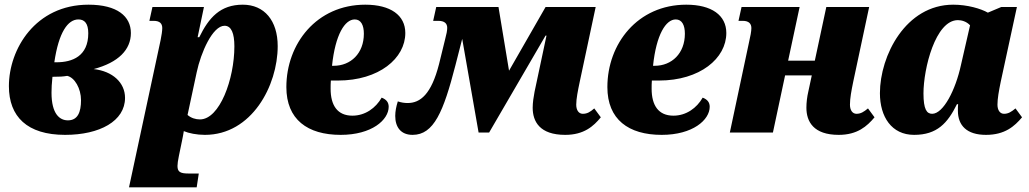

<svg xmlns="http://www.w3.org/2000/svg" viewBox="-20 -566 4395 820"><path d="M258 10C406 10 514 -49 514 -148C514 -213 461 -262 380 -271C486 -299 539 -354 539 -425C539 -496 481 -546 358 -546C131 -546 18 -356 18 -198C18 -68 96 10 258 10ZM315 -483C341 -483 357 -466 357 -424C357 -326 289 -300 221 -300H212C231 -429 270 -483 315 -483ZM270 -52C235 -52 200 -79 200 -170C200 -189 201 -209 204 -238C234 -238 250 -239 267 -242C299 -235 326 -188 326 -138C326 -87 312 -52 270 -52Z M531 234H820L829 175H784C750 175 738 168 738 143C738 133 740 120 744 100L757 37C760 21 764 4 765 -6C786 3 820 10 855 10C1055 10 1166 -200 1166 -369C1166 -478 1109 -546 1017 -546C921 -546 872 -491 831 -407H824L851 -536H631L618 -477H636C663 -477 673 -465 673 -446C673 -434 670 -415 666 -395ZM834 -56C815 -56 796 -62 781 -75L820 -257C838 -342 888 -456 939 -456C968 -456 981 -424 981 -368C981 -228 918 -56 834 -56Z M1435 10C1568 10 1640 -54 1640 -110C1640 -128 1631 -141 1610 -149C1585 -105 1540 -72 1485 -72C1421 -72 1392 -116 1392 -187C1392 -198 1392 -210 1393 -222H1423C1599 -222 1711 -317 1711 -425C1711 -501 1648 -546 1540 -546C1332 -546 1203 -379 1203 -194C1203 -56 1293 10 1435 10ZM1398 -285C1412 -419 1453 -483 1495 -483C1522 -483 1534 -458 1534 -422C1534 -338 1478 -285 1405 -285Z M1742 10C1833 10 1874 -89 1925 -287L1954 -400L2024 0H2069L2310 -414H2314L2263 -174C2259 -153 2255 -128 2255 -106C2255 -47 2285 10 2394 10C2474 10 2515 -27 2546 -65L2518 -103C2501 -88 2488 -80 2469 -80C2452 -80 2441 -95 2441 -119C2441 -144 2448 -179 2456 -217L2524 -536H2310L2154 -264L2109 -536H1843L1830 -477H1852C1878 -477 1890 -466 1890 -447C1890 -436 1887 -420 1881 -398L1855 -292C1822 -163 1775 -126 1721 -126C1707 -126 1694 -128 1679 -133C1672 -111 1668 -90 1668 -71C1668 -23 1692 10 1742 10Z M2806 10C2939 10 3011 -54 3011 -110C3011 -128 3002 -141 2981 -149C2956 -105 2911 -72 2856 -72C2792 -72 2763 -116 2763 -187C2763 -198 2763 -210 2764 -222H2794C2970 -222 3082 -317 3082 -425C3082 -501 3019 -546 2911 -546C2703 -546 2574 -379 2574 -194C2574 -56 2664 10 2806 10ZM2769 -285C2783 -419 2824 -483 2866 -483C2893 -483 2905 -458 2905 -422C2905 -338 2849 -285 2776 -285Z M3562 10C3642 10 3683 -27 3715 -65L3687 -103C3669 -88 3656 -80 3638 -80C3621 -80 3610 -95 3610 -119C3610 -146 3616 -178 3624 -217L3692 -536H3509L3460 -307H3346L3395 -536H3147L3134 -477H3152C3179 -477 3189 -464 3189 -446C3189 -433 3185 -411 3178 -381L3097 0H3281L3333 -244H3447L3432 -174C3427 -153 3424 -128 3424 -106C3424 -47 3454 10 3562 10Z M3884 10C3982 10 4027 -40 4067 -121H4072C4071 -113 4071 -105 4071 -93C4071 -30 4109 10 4191 10C4272 10 4313 -27 4345 -65L4317 -103C4299 -88 4286 -80 4268 -80C4251 -80 4240 -95 4240 -119C4240 -145 4246 -178 4254 -217L4323 -536H4256L4199 -512C4169 -529 4112 -546 4051 -546C3848 -546 3738 -328 3738 -168C3738 -67 3788 10 3884 10ZM3961 -80C3938 -80 3924 -99 3924 -167C3924 -273 3975 -480 4071 -480C4086 -480 4107 -475 4123 -458L4084 -288C4061 -182 4009 -80 3961 -80Z"/></svg>

Font: Noto Serif SemiCondensed Black
Style: Italic
Weight: 900
Width: 4
Italic angle: -12°
Designer: Monotype Design Team
Foundry: Monotype Imaging Inc.
Version: Version 2.014